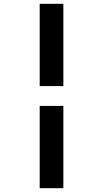

<svg xmlns="http://www.w3.org/2000/svg" viewBox="-20 -843 540 1006"><path d="M188 -392V-823H312V-392ZM188 143V-288H312V143Z"/></svg>

Font: iosevka_custom_sans_ss08 XBd
Style: Regular
Weight: 800
Designer: Belleve Invis
Foundry: Belleve Invis
Version: Version 10.3.0; ttfautohint (v1.8.3)